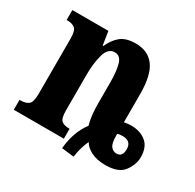

<svg xmlns="http://www.w3.org/2000/svg" viewBox="-135 -694 902 890"><g transform="rotate(30 316.5 -249.5)"><path d="M362 50Q364 28 372 0Q380 -28 389 -44Q400 -22 431 -6Q462 10 508 10Q579 10 606 -27.5Q633 -65 633 -103Q633 -158 601.5 -183.5Q570 -209 522 -209Q502 -209 484 -205V-356Q484 -457 450 -503Q416 -549 350 -549Q298 -549 270 -526Q242 -503 225 -464H221L210 -536H17V-483H21Q47 -483 61.5 -471.5Q76 -460 76 -418V-122Q76 -77 61 -65Q46 -53 17 -53H13V0H281V-53H278Q251 -53 237.5 -64.5Q224 -76 224 -118V-309Q224 -370 237 -417.5Q250 -465 286 -465Q316 -465 326.5 -429.5Q337 -394 337 -330V-221Q337 -154 350 -109Q304 -48 296 42ZM526 -62Q508 -62 496 -77Q484 -92 484 -132V-143Q494 -147 511 -147Q558 -147 558 -103Q558 -62 526 -62Z"/></g></svg>

Font: Noto Serif ExtraCondensed Extra
Style: Regular
Weight: 800
Width: 3
Designer: Monotype Design Team
Foundry: Monotype Imaging Inc.
Version: Version 1.002